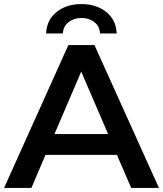

<svg xmlns="http://www.w3.org/2000/svg" viewBox="-25 -921 799 941"><path d="M-5 0 310 -700H438L754 0H618L548 -162H198L129 0ZM505 -264 373 -570 242 -264ZM201 -757Q204 -824 252.5 -862.5Q301 -901 374 -901Q447 -901 495.5 -862.5Q544 -824 547 -757H465Q464 -792 437.5 -812.5Q411 -833 374 -833Q337 -833 311 -812.5Q285 -792 283 -757Z"/></svg>

Font: Montserrat Thin SemiBold
Style: Regular
Weight: 600
Version: Version 9.000